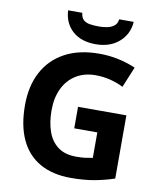

<svg xmlns="http://www.w3.org/2000/svg" viewBox="-100 -1018 924 1107"><g transform="rotate(10 362.0 -464.5)"><path d="M361 -401H644V-31Q588 -12 527.5 -1Q467 10 390 10Q284 10 209.5 -32Q135 -74 96.5 -156Q58 -238 58 -358Q58 -470 101.5 -552Q145 -634 228 -679Q311 -724 431 -724Q488 -724 543 -712Q598 -700 643 -680L593 -559Q560 -576 518 -587Q476 -598 430 -598Q364 -598 315.5 -568Q267 -538 240.5 -483.5Q214 -429 214 -355Q214 -285 233 -231Q252 -177 293 -146.5Q334 -116 400 -116Q432 -116 454.5 -119Q477 -122 496 -126V-275H361ZM592 -939Q587 -866 534 -820Q481 -774 398 -774Q312 -774 262 -819Q212 -864 208 -939H291Q294 -911 308.5 -898Q323 -885 347 -881.5Q371 -878 399 -878Q423 -878 446.5 -882.5Q470 -887 487 -900Q504 -913 507 -939Z"/></g></svg>

Font: Noto Sans New Tai Lue
Style: Regular
Weight: 400
Designer: Monotype Design Team
Foundry: Monotype Imaging Inc.
Version: Version 2.003